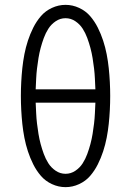

<svg xmlns="http://www.w3.org/2000/svg" viewBox="-20 -763 540 791"><path d="M250 8Q221 8 194 -4.5Q167 -17 148.5 -38.5Q130 -60 117 -86Q104 -112 95 -139.5Q86 -167 80.5 -195.5Q75 -224 72 -252.5Q69 -281 67.5 -310Q66 -339 66 -368Q66 -396 67.5 -425Q69 -454 72 -482.5Q75 -511 80.5 -539.5Q86 -568 95 -595.5Q104 -623 117 -649Q130 -675 148.5 -696.5Q167 -718 194 -730.5Q221 -743 250 -743Q279 -743 306 -730.5Q333 -718 351.5 -696.5Q370 -675 383 -649Q396 -623 405 -595.5Q414 -568 419.5 -539.5Q425 -511 428 -482.5Q431 -454 432.5 -425Q434 -396 434 -368Q434 -339 432.5 -310Q431 -281 428 -252.5Q425 -224 419.5 -195.5Q414 -167 405 -139.5Q396 -112 383 -86Q370 -60 351.5 -38.5Q333 -17 306 -4.5Q279 8 250 8ZM373 -395Q372 -417 371 -438.5Q370 -460 367.5 -481Q365 -502 361.5 -523.5Q358 -545 352.5 -565.5Q347 -586 339.5 -606.5Q332 -627 320.5 -645Q309 -663 290.5 -675.5Q272 -688 250 -688Q228 -688 209.5 -675.5Q191 -663 179.5 -645Q168 -627 160.5 -606.5Q153 -586 147.5 -565.5Q142 -545 138.5 -523.5Q135 -502 132.5 -481Q130 -460 129 -438.5Q128 -417 127 -395ZM250 -47Q272 -47 290.5 -59.5Q309 -72 320.5 -90Q332 -108 339.5 -128.5Q347 -149 352.5 -169.5Q358 -190 361.5 -211.5Q365 -233 367.5 -254Q370 -275 371 -296.5Q372 -318 373 -340H127Q128 -318 129 -296.5Q130 -275 132.5 -254Q135 -233 138.5 -211.5Q142 -190 147.5 -169.5Q153 -149 160.5 -128.5Q168 -108 179.5 -90Q191 -72 209.5 -59.5Q228 -47 250 -47Z"/></svg>

Font: Iosevka Curly Light
Style: Regular
Weight: 300
Monospace: yes
Designer: Belleve Invis
Foundry: Belleve Invis
Version: Version 22.1.2; ttfautohint (v1.8.4)